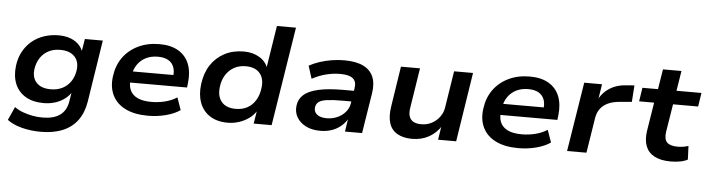

<svg xmlns="http://www.w3.org/2000/svg" viewBox="-51 -939 5024 1364"><g transform="rotate(5 2460.5 -257.5)"><path d="M270 190Q196 190 133 173.5Q70 157 29 126L72 31Q98 50 130 62Q162 74 198 81Q234 88 272 88Q351 88 396 56Q441 24 452 -40L465 -121L472 -120Q454 -87 423 -63Q392 -39 353 -27Q314 -15 271 -15Q194 -15 142 -46Q90 -77 67 -132.5Q44 -188 53 -262Q60 -318 84 -362.5Q108 -407 145 -438.5Q182 -470 231.5 -487Q281 -504 338 -504Q405 -504 452 -475Q499 -446 514 -396L508 -397L524 -494H652L583 -52Q570 27 530.5 81Q491 135 425 162.5Q359 190 270 190ZM313 -117Q360 -117 396.5 -135.5Q433 -154 456 -188.5Q479 -223 485 -267Q494 -329 459.5 -365.5Q425 -402 357 -402Q309 -402 273 -383Q237 -364 215 -330.5Q193 -297 186 -253Q177 -190 211 -153.5Q245 -117 313 -117Z M1018 10Q921 10 856.5 -22Q792 -54 763.5 -112.5Q735 -171 746 -249Q756 -326 797 -383Q838 -440 904.5 -472Q971 -504 1056 -504Q1137 -504 1190.5 -472.5Q1244 -441 1267 -383.5Q1290 -326 1281 -248L1277 -214H848L859 -294H1192L1171 -275Q1178 -319 1166.5 -350Q1155 -381 1126.5 -397.5Q1098 -414 1052 -414Q1004 -414 967 -395.5Q930 -377 907 -343.5Q884 -310 877 -266L874 -250Q865 -199 879.5 -163.5Q894 -128 932 -109Q970 -90 1033 -90Q1084 -90 1131 -102Q1178 -114 1215 -138L1246 -50Q1204 -21 1143 -5.5Q1082 10 1018 10Z M1586 10Q1510 10 1459 -23Q1408 -56 1386.5 -114.5Q1365 -173 1375 -248Q1385 -327 1422.5 -384Q1460 -441 1520 -472.5Q1580 -504 1657 -504Q1721 -504 1768 -476Q1815 -448 1832 -399H1827L1875 -705H2011L1899 0H1771L1787 -99H1792Q1772 -64 1739.5 -40Q1707 -16 1667.5 -3Q1628 10 1586 10ZM1634 -93Q1682 -93 1717.5 -112.5Q1753 -132 1775.5 -169Q1798 -206 1804 -254Q1814 -322 1781 -361.5Q1748 -401 1680 -401Q1633 -401 1597 -381Q1561 -361 1538 -325Q1515 -289 1509 -240Q1500 -172 1533 -132.5Q1566 -93 1634 -93Z M2246 10Q2186 10 2143 -12Q2100 -34 2078.5 -71Q2057 -108 2063 -154Q2069 -201 2103 -231.5Q2137 -262 2206 -278Q2275 -294 2387 -294H2477L2466 -217H2383Q2315 -217 2275 -211.5Q2235 -206 2216.5 -192Q2198 -178 2195 -153Q2191 -121 2215 -102Q2239 -83 2284 -83Q2324 -83 2358.5 -98Q2393 -113 2417 -140.5Q2441 -168 2446 -203L2463 -311Q2471 -360 2444 -382.5Q2417 -405 2354 -405Q2304 -405 2253.5 -392.5Q2203 -380 2153 -353L2124 -444Q2159 -463 2200 -476.5Q2241 -490 2286 -497Q2331 -504 2373 -504Q2456 -504 2507.5 -479.5Q2559 -455 2580 -407.5Q2601 -360 2590 -288L2544 0H2422L2438 -105L2445 -106Q2428 -70 2398 -43.5Q2368 -17 2330 -3.5Q2292 10 2246 10Z M2901 10Q2839 10 2796.5 -13.5Q2754 -37 2738 -86Q2722 -135 2734 -209L2778 -494H2914L2870 -214Q2863 -175 2870.5 -149.5Q2878 -124 2900 -111.5Q2922 -99 2956 -99Q2998 -99 3032 -117Q3066 -135 3088.5 -166Q3111 -197 3116 -234L3157 -494H3292L3215 0H3086L3102 -103H3108Q3073 -48 3020.5 -19Q2968 10 2901 10Z M3659 10Q3562 10 3497.5 -22Q3433 -54 3404.5 -112.5Q3376 -171 3387 -249Q3397 -326 3438 -383Q3479 -440 3545.5 -472Q3612 -504 3697 -504Q3778 -504 3831.5 -472.5Q3885 -441 3908 -383.5Q3931 -326 3922 -248L3918 -214H3489L3500 -294H3833L3812 -275Q3819 -319 3807.5 -350Q3796 -381 3767.5 -397.5Q3739 -414 3693 -414Q3645 -414 3608 -395.5Q3571 -377 3548 -343.5Q3525 -310 3518 -266L3515 -250Q3506 -199 3520.5 -163.5Q3535 -128 3573 -109Q3611 -90 3674 -90Q3725 -90 3772 -102Q3819 -114 3856 -138L3887 -50Q3845 -21 3784 -5.5Q3723 10 3659 10Z M4006 0 4085 -494H4212L4193 -373H4186Q4213 -431 4265.5 -465Q4318 -499 4391 -502L4442 -506L4434 -388L4346 -380Q4297 -376 4263 -359.5Q4229 -343 4209.5 -316Q4190 -289 4184 -252L4144 0Z M4745 10Q4674 10 4629 -14Q4584 -38 4567 -83Q4550 -128 4559 -190L4592 -396H4485L4500 -494H4611L4634 -637H4766L4743 -494H4921L4906 -396H4727L4695 -198Q4687 -144 4709.5 -121.5Q4732 -99 4785 -99Q4805 -99 4824.5 -102Q4844 -105 4862 -111L4866 -14Q4842 -1 4810 4.5Q4778 10 4745 10Z"/></g></svg>

Font: Nunito Sans 10pt SemiExpanded
Style: Bold Italic
Weight: 700
Width: 6
Italic angle: -9°
Designer: Vernon Adams
Foundry: Vernon Adams
Version: Version 3.101;gftools[0.9.27]